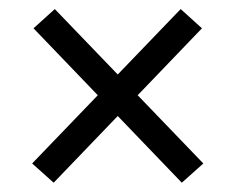

<svg xmlns="http://www.w3.org/2000/svg" viewBox="-20 -522 520 424"><path d="M429 -161 381.5 -118.5 54 -459.5 101 -502ZM51 -161 379 -502 426 -459.5 98.5 -118.5Z"/></svg>

Font: Anek Latin Medium
Style: Regular
Weight: 400
Version: Version 1.003